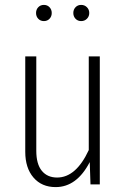

<svg xmlns="http://www.w3.org/2000/svg" viewBox="-20 -752 515 783"><path d="M387 0H349L346 -91Q293 11 207 11Q150 11 116.5 -28Q83 -67 83 -133V-522H128V-137Q128 -83 150.5 -55.5Q173 -28 213 -28Q290 -28 342 -140V-522H387ZM191 -699Q191 -685 182 -675.5Q173 -666 159 -666Q145 -666 136 -675.5Q127 -685 127 -699Q127 -713 136 -722.5Q145 -732 159 -732Q173 -732 182 -722.5Q191 -713 191 -699ZM344 -699Q344 -685 334.5 -675.5Q325 -666 311 -666Q297 -666 288 -675.5Q279 -685 279 -699Q279 -713 288 -722.5Q297 -732 311 -732Q325 -732 334.5 -722.5Q344 -713 344 -699Z"/></svg>

Font: Fira Sans Extra Condensed ExtraLight
Style: Regular
Weight: 275
Width: 1
Designer: Carrois Corporate & Edenspiekermann AG
Foundry: Carrois Corporate GbR & Edenspiekermann AG
Version: Version 4.203